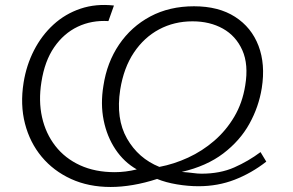

<svg xmlns="http://www.w3.org/2000/svg" viewBox="-20 -736 1167 765"><path d="M1041 -92Q982 -46 915 -20Q848 6 771 6Q729 6 684.5 -1.5Q640 -9 606 -23Q557 -7 510 1Q463 9 421 9Q333 9 263 -23Q193 -55 146 -111.5Q99 -168 79.5 -243.5Q60 -319 74 -407Q85 -476 115.5 -535.5Q146 -595 193 -638Q240 -681 301 -701.5Q362 -722 434 -714L412 -652Q345 -656 289.5 -629.5Q234 -603 196 -548Q158 -493 145 -409Q133 -334 147.5 -269Q162 -204 200.5 -154.5Q239 -105 299 -77.5Q359 -50 437 -50Q480 -50 525 -61Q474 -90 440 -141Q406 -192 393 -257Q380 -322 392 -394Q406 -487 454.5 -558.5Q503 -630 579 -670.5Q655 -711 753 -711Q851 -711 916.5 -669Q982 -627 1010 -553.5Q1038 -480 1023 -385Q1011 -310 973.5 -242.5Q936 -175 869.5 -124.5Q803 -74 704 -51Q732 -49 750 -46.5Q768 -44 783 -44Q857 -44 913.5 -69Q970 -94 1018 -130ZM747 -651Q674 -651 614 -619Q554 -587 513.5 -526.5Q473 -466 459 -379Q441 -263 486 -184Q531 -105 615 -71Q673 -82 729.5 -108Q786 -134 833.5 -175Q881 -216 913.5 -271Q946 -326 957 -395Q971 -479 945.5 -536Q920 -593 868 -622Q816 -651 747 -651Z"/></svg>

Font: Raleway
Style: Italic
Weight: 400
Italic angle: -12°
Designer: Matt McInerney, Pablo Impallari, Rodrigo Fuenzalida
Foundry: Matt McInerney, Pablo Impallari, Rodrigo Fuenzalida
Version: Version 4.026